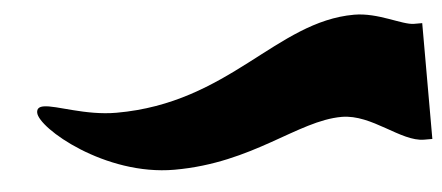

<svg xmlns="http://www.w3.org/2000/svg" viewBox="-35 -542 1079 469"><g transform="rotate(-5 505.0 -307.5)"><path d="M376 -138C569 -138 686 -231 794 -231C868 -231 933 -158 990 -158H1010V-442H990C961 -442 905 -477 846 -477C655 -477 524 -289 247 -289C171 -289 102 -320 71 -320C60 -320 54 -316 54 -306C54 -268 206 -138 376 -138Z"/></g></svg>

Font: Teranoptia Furiae
Style: Regular
Weight: 400
Designer: Ariel Martín Pérez
Foundry: Tunera Type Foundry
Version: Version 1.001;FEAKit 1.0